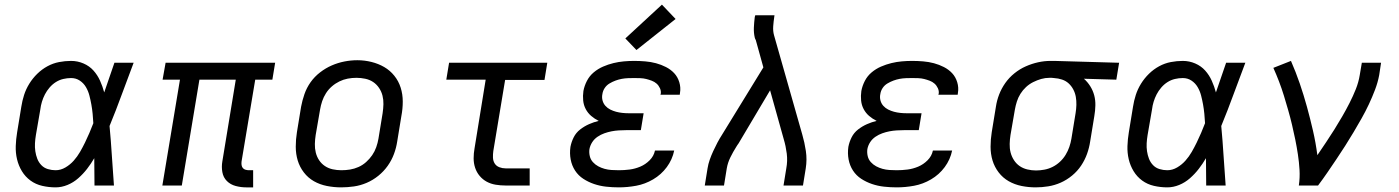

<svg xmlns="http://www.w3.org/2000/svg" viewBox="-20 -801 6040 829"><path d="M220 8Q191 8 162.5 1.5Q134 -5 111.5 -21.5Q89 -38 74.5 -62Q60 -86 53.5 -113.5Q47 -141 48 -170.5Q49 -200 54 -230L72 -340Q76 -366 84 -391Q92 -416 106.5 -439.5Q121 -463 141 -482.5Q161 -502 185 -515Q209 -528 235 -533Q261 -538 287 -538Q315 -538 340.5 -527Q366 -516 383.5 -496.5Q401 -477 412 -452.5Q423 -428 430 -402Q441 -434 452 -466Q463 -498 474 -530H557Q531 -462 506 -393.5Q481 -325 453 -257Q459 -193 463 -128.5Q467 -64 472 0H388Q388 -30 387.5 -59.5Q387 -89 387 -118Q373 -94 356 -72Q339 -50 318 -31.5Q297 -13 271.5 -2.5Q246 8 220 8ZM220 -66Q242 -66 262.5 -78Q283 -90 298.5 -107.5Q314 -125 325.5 -145Q337 -165 347 -185.5Q357 -206 366 -227Q375 -248 383 -269Q382 -289 380 -309.5Q378 -330 374.5 -349.5Q371 -369 366 -388.5Q361 -408 351 -425Q341 -442 324.5 -453Q308 -464 287 -464Q270 -464 253 -460Q236 -456 221 -446.5Q206 -437 194 -423Q182 -409 174 -393.5Q166 -378 161 -361.5Q156 -345 154 -328L135 -218Q132 -200 131 -182.5Q130 -165 132.5 -148Q135 -131 141 -115.5Q147 -100 158.5 -88Q170 -76 186.5 -71Q203 -66 220 -66Z M1043 8Q1020 8 997.5 2Q975 -4 959.5 -19.5Q944 -35 940 -58Q936 -81 940 -104L998 -457H841L765 0H681L757 -457H682L695 -530H1168L1156 -457H1082L1023 -104Q1022 -96 1023 -88.5Q1024 -81 1028.5 -75.5Q1033 -70 1040.5 -68Q1048 -66 1055 -66H1073V8Z M1453 8Q1422 8 1391.5 2Q1361 -4 1335.5 -18.5Q1310 -33 1292 -56.5Q1274 -80 1265.5 -108Q1257 -136 1257 -167.5Q1257 -199 1262 -230L1280 -340Q1285 -367 1294.5 -394.5Q1304 -422 1321 -446Q1338 -470 1362 -488.5Q1386 -507 1412.5 -518.5Q1439 -530 1467 -535.5Q1495 -541 1523 -541Q1554 -541 1584 -533.5Q1614 -526 1639 -511.5Q1664 -497 1682.5 -474Q1701 -451 1710 -422.5Q1719 -394 1719 -362.5Q1719 -331 1713 -300L1695 -190Q1691 -163 1681 -136Q1671 -109 1654 -85Q1637 -61 1613.5 -42Q1590 -23 1563 -11.5Q1536 0 1508 4Q1480 8 1453 8ZM1454 -66Q1473 -66 1491.5 -69Q1510 -72 1528 -80Q1546 -88 1561 -101.5Q1576 -115 1587 -131Q1598 -147 1604.5 -165.5Q1611 -184 1614 -202L1632 -312Q1635 -332 1635.5 -351Q1636 -370 1631.5 -388Q1627 -406 1616.5 -421.5Q1606 -437 1591 -447Q1576 -457 1557 -461Q1538 -465 1519 -465Q1500 -465 1481.5 -461.5Q1463 -458 1445.5 -449.5Q1428 -441 1413 -428Q1398 -415 1387.5 -398.5Q1377 -382 1371 -364Q1365 -346 1362 -328L1343 -218Q1340 -199 1339.5 -179.5Q1339 -160 1343.5 -142Q1348 -124 1358 -109Q1368 -94 1383 -84Q1398 -74 1416.5 -70Q1435 -66 1454 -66Z M2163 0Q2141 0 2120 -3.5Q2099 -7 2081.5 -16.5Q2064 -26 2051 -41.5Q2038 -57 2031.5 -76.5Q2025 -96 2025 -117.5Q2025 -139 2029 -161L2077 -457H1907L1919 -530H2343L2331 -456H2161L2110 -149Q2108 -135 2108.5 -120.5Q2109 -106 2116 -95Q2123 -84 2136 -79Q2149 -74 2163 -74H2267V0Z M2652 8Q2624 8 2597 5Q2570 2 2545 -6.5Q2520 -15 2498.5 -29Q2477 -43 2463 -64.5Q2449 -86 2444 -112.5Q2439 -139 2443 -167Q2447 -188 2457 -208Q2467 -228 2485 -242Q2503 -256 2523.5 -265Q2544 -274 2565 -279Q2547 -288 2532.5 -300.5Q2518 -313 2509 -330Q2500 -347 2498 -367Q2496 -387 2499 -408Q2503 -430 2514 -451.5Q2525 -473 2543.5 -488.5Q2562 -504 2584 -513.5Q2606 -523 2628.5 -528.5Q2651 -534 2673.5 -536Q2696 -538 2718 -538Q2742 -538 2766 -536Q2790 -534 2812.5 -528Q2835 -522 2855.5 -511.5Q2876 -501 2891 -485Q2906 -469 2913 -446Q2920 -423 2916 -400Q2916 -398 2915.5 -396Q2915 -394 2915 -392H2832Q2832 -393 2832 -394Q2832 -395 2833 -396Q2835 -408 2829.5 -420Q2824 -432 2815 -440Q2806 -448 2794 -452.5Q2782 -457 2770 -460Q2758 -463 2744.5 -463.5Q2731 -464 2718 -464Q2705 -464 2691.5 -463.5Q2678 -463 2664.5 -460.5Q2651 -458 2637.5 -453Q2624 -448 2611.5 -440.5Q2599 -433 2591 -421Q2583 -409 2581 -395Q2578 -381 2581.5 -367.5Q2585 -354 2594 -344Q2603 -334 2615 -328Q2627 -322 2640 -318.5Q2653 -315 2667 -313.5Q2681 -312 2695 -312H2759L2747 -239H2683Q2668 -239 2652 -238Q2636 -237 2620.5 -234Q2605 -231 2589.5 -225.5Q2574 -220 2560 -210.5Q2546 -201 2537 -187Q2528 -173 2525 -157Q2523 -142 2526.5 -127Q2530 -112 2540 -101Q2550 -90 2563 -83Q2576 -76 2590.5 -72Q2605 -68 2620.5 -67Q2636 -66 2652 -66Q2675 -66 2698.5 -69Q2722 -72 2744.5 -81.5Q2767 -91 2785 -109Q2803 -127 2808 -151H2891Q2883 -112 2859 -79.5Q2835 -47 2800 -26.5Q2765 -6 2727 1Q2689 8 2652 8ZM2728 -585 2680 -635 2838 -781 2897 -719Z M3023 0 3035 -74Q3038 -93 3044.5 -111.5Q3051 -130 3059.5 -148.5Q3068 -167 3077.5 -185Q3087 -203 3098 -220L3276 -510L3243 -629Q3242 -630 3241.5 -631Q3241 -632 3240.5 -633.5Q3240 -635 3240 -635Q3240 -635 3239 -638Q3234 -659 3235 -682Q3236 -705 3239 -728L3241 -735H3324L3323 -728Q3320 -708 3318.5 -687.5Q3317 -667 3322 -649L3444 -220Q3454 -186 3459.5 -149Q3465 -112 3459 -74L3447 0H3363L3375 -74Q3381 -106 3377 -138Q3373 -170 3364 -200L3305 -411L3169 -182Q3167 -179 3164 -175Q3161 -171 3159 -167Q3159 -167 3159 -167Q3159 -167 3159 -167Q3145 -145 3133.5 -121.5Q3122 -98 3118 -74L3106 0Z M3852 8Q3824 8 3797 5Q3770 2 3745 -6.5Q3720 -15 3698.5 -29Q3677 -43 3663 -64.5Q3649 -86 3644 -112.5Q3639 -139 3643 -167Q3647 -188 3657 -208Q3667 -228 3685 -242Q3703 -256 3723.5 -265Q3744 -274 3765 -279Q3747 -288 3732.5 -300.5Q3718 -313 3709 -330Q3700 -347 3698 -367Q3696 -387 3699 -408Q3703 -430 3714 -451.5Q3725 -473 3743.5 -488.5Q3762 -504 3784 -513.5Q3806 -523 3828.5 -528.5Q3851 -534 3873.5 -536Q3896 -538 3918 -538Q3942 -538 3966 -536Q3990 -534 4012.5 -528Q4035 -522 4055.5 -511.5Q4076 -501 4091 -485Q4106 -469 4113 -446Q4120 -423 4116 -400Q4116 -398 4115.5 -396Q4115 -394 4115 -392H4032Q4032 -393 4032 -394Q4032 -395 4033 -396Q4035 -408 4029.5 -420Q4024 -432 4015 -440Q4006 -448 3994 -452.5Q3982 -457 3970 -460Q3958 -463 3944.5 -463.5Q3931 -464 3918 -464Q3905 -464 3891.5 -463.5Q3878 -463 3864.5 -460.5Q3851 -458 3837.5 -453Q3824 -448 3811.5 -440.5Q3799 -433 3791 -421Q3783 -409 3781 -395Q3778 -381 3781.5 -367.5Q3785 -354 3794 -344Q3803 -334 3815 -328Q3827 -322 3840 -318.5Q3853 -315 3867 -313.5Q3881 -312 3895 -312H3959L3947 -239H3883Q3868 -239 3852 -238Q3836 -237 3820.5 -234Q3805 -231 3789.5 -225.5Q3774 -220 3760 -210.5Q3746 -201 3737 -187Q3728 -173 3725 -157Q3723 -142 3726.5 -127Q3730 -112 3740 -101Q3750 -90 3763 -83Q3776 -76 3790.5 -72Q3805 -68 3820.5 -67Q3836 -66 3852 -66Q3875 -66 3898.5 -69Q3922 -72 3944.5 -81.5Q3967 -91 3985 -109Q4003 -127 4008 -151H4091Q4083 -112 4059 -79.5Q4035 -47 4000 -26.5Q3965 -6 3927 1Q3889 8 3852 8Z M4452 8Q4421 8 4391 2Q4361 -4 4335.5 -18.5Q4310 -33 4292 -56.5Q4274 -80 4265.5 -108Q4257 -136 4257 -167.5Q4257 -199 4262 -230L4280 -340Q4284 -367 4294 -393Q4304 -419 4320.5 -442.5Q4337 -466 4360 -484.5Q4383 -503 4409 -514.5Q4435 -526 4462 -532Q4489 -538 4516 -538Q4520 -538 4524.5 -538Q4529 -538 4533 -538L4812 -530L4800 -457L4660 -461Q4676 -447 4687.5 -428.5Q4699 -410 4704.5 -389.5Q4710 -369 4709.5 -346Q4709 -323 4705 -300L4687 -190Q4683 -163 4673.5 -136.5Q4664 -110 4648 -86Q4632 -62 4609 -43Q4586 -24 4560 -12.5Q4534 -1 4506.5 3.5Q4479 8 4452 8ZM4453 -65Q4471 -65 4489.5 -68.5Q4508 -72 4525 -80.5Q4542 -89 4556.5 -102.5Q4571 -116 4581 -132.5Q4591 -149 4597 -166.5Q4603 -184 4606 -202L4624 -312Q4627 -330 4627.5 -348Q4628 -366 4625 -383Q4622 -400 4614 -415Q4606 -430 4594 -441Q4582 -452 4565.5 -457.5Q4549 -463 4531 -464L4521 -465Q4518 -465 4515.5 -465Q4513 -465 4511 -465Q4493 -465 4475.5 -460Q4458 -455 4441 -446.5Q4424 -438 4410 -425Q4396 -412 4386 -396Q4376 -380 4370.5 -362.5Q4365 -345 4362 -328L4343 -218Q4340 -199 4339.5 -179.5Q4339 -160 4343.5 -142.5Q4348 -125 4358 -109.5Q4368 -94 4382.5 -84Q4397 -74 4415.5 -69.5Q4434 -65 4453 -65Z M5020 8Q4991 8 4962.5 1.5Q4934 -5 4911.5 -21.5Q4889 -38 4874.5 -62Q4860 -86 4853.5 -113.5Q4847 -141 4848 -170.5Q4849 -200 4854 -230L4872 -340Q4876 -366 4884 -391Q4892 -416 4906.5 -439.5Q4921 -463 4941 -482.5Q4961 -502 4985 -515Q5009 -528 5035 -533Q5061 -538 5087 -538Q5115 -538 5140.5 -527Q5166 -516 5183.5 -496.5Q5201 -477 5212 -452.5Q5223 -428 5230 -402Q5241 -434 5252 -466Q5263 -498 5274 -530H5357Q5331 -462 5306 -393.5Q5281 -325 5253 -257Q5259 -193 5263 -128.5Q5267 -64 5272 0H5188Q5188 -30 5187.5 -59.5Q5187 -89 5187 -118Q5173 -94 5156 -72Q5139 -50 5118 -31.5Q5097 -13 5071.5 -2.5Q5046 8 5020 8ZM5020 -66Q5042 -66 5062.5 -78Q5083 -90 5098.5 -107.5Q5114 -125 5125.5 -145Q5137 -165 5147 -185.5Q5157 -206 5166 -227Q5175 -248 5183 -269Q5182 -289 5180 -309.5Q5178 -330 5174.5 -349.5Q5171 -369 5166 -388.5Q5161 -408 5151 -425Q5141 -442 5124.5 -453Q5108 -464 5087 -464Q5070 -464 5053 -460Q5036 -456 5021 -446.5Q5006 -437 4994 -423Q4982 -409 4974 -393.5Q4966 -378 4961 -361.5Q4956 -345 4954 -328L4935 -218Q4932 -200 4931 -182.5Q4930 -165 4932.5 -148Q4935 -131 4941 -115.5Q4947 -100 4958.5 -88Q4970 -76 4986.5 -71Q5003 -66 5020 -66Z M5588 0Q5593 -34 5591 -67.5Q5589 -101 5584 -134Q5579 -167 5572.5 -199Q5566 -231 5558.5 -262.5Q5551 -294 5542 -325.5Q5533 -357 5523.5 -388Q5514 -419 5502.5 -449Q5491 -479 5478 -508L5554 -538Q5575 -490 5592 -440.5Q5609 -391 5623 -340Q5637 -289 5649 -237Q5661 -185 5668 -131Q5687 -159 5705.5 -186.5Q5724 -214 5741.5 -242Q5759 -270 5775.5 -298.5Q5792 -327 5807 -356.5Q5822 -386 5834 -416Q5846 -446 5851 -477L5860 -530H5943L5935 -477Q5929 -445 5917 -413.5Q5905 -382 5890.5 -351Q5876 -320 5859 -290Q5842 -260 5824.5 -230.5Q5807 -201 5788.5 -172Q5770 -143 5750.5 -114Q5731 -85 5711.5 -56.5Q5692 -28 5671 0Z"/></svg>

Font: Iosevka Curly Extended Oblique
Style: Regular
Weight: 400
Width: 7
Italic angle: -9°
Monospace: yes
Designer: Belleve Invis
Foundry: Belleve Invis
Version: Version 11.1.0; ttfautohint (v1.8.3)